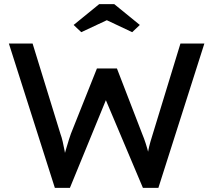

<svg xmlns="http://www.w3.org/2000/svg" viewBox="-20 -911 1036 931"><path d="M246 0 23 -700H138L273 -262Q279 -246 284 -224.5Q289 -203 293 -181Q297 -159 300.5 -140Q304 -121 307 -109L278 -110Q293 -163 301.5 -192Q310 -221 315 -236.5Q320 -252 324 -263L450 -579H547L669 -263Q679 -239 686.5 -215.5Q694 -192 700 -168.5Q706 -145 713 -119L687 -112Q692 -139 694.5 -154.5Q697 -170 699 -180Q701 -190 703 -199.5Q705 -209 709.5 -224Q714 -239 722 -265L855 -700H971L748 0H673L488 -438L497 -434L319 0ZM461 -891H534L658 -790L621 -755L498 -813L374 -755L337 -790Z"/></svg>

Font: Our Lexend
Style: Regular
Weight: 400
Designer: Bonnie Shaver-Troup, Thomas Jockin
Foundry: Lexend
Version: Version 1.007